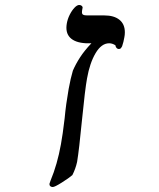

<svg xmlns="http://www.w3.org/2000/svg" viewBox="-20 -742 640 772"><path d="M179 -3.5 183.5 -16.5Q210.5 -81 225 -162Q232 -199 240 -267Q245 -322 256 -384Q264 -428 273 -458Q284.5 -484.5 301.8 -511.2Q319 -538 347.5 -568Q298.5 -566 272.8 -582Q247 -598 247 -630.5Q247 -638 248.5 -647Q251.5 -665 260.2 -682.5Q269 -700 279.5 -711Q290 -722 298.5 -722Q305 -722 309 -718.2Q313 -714.5 312 -710.5L310 -699.5Q309.5 -697 309.5 -693Q309.5 -685.5 314.2 -682.8Q319 -680 330.5 -680H399.5Q438.5 -680 460.2 -662.5Q482 -645 482 -612Q482 -601.5 480 -592Q477 -573.5 471 -556Q467.5 -549.5 465 -547.2Q462.5 -545 457.5 -545Q452.5 -545 448.8 -549Q445 -553 444 -560Q431.5 -568 419 -568Q388 -568 364.5 -528.5Q341 -489 330 -427Q322 -384 309.5 -258Q298 -139 290 -91Q284 -63.5 271 -38Q256.5 -25.5 228.2 -7.8Q200 10 192 10Q185.5 10 181.8 6Q178 2 179 -3.5Z"/></svg>

Font: JuliaMono MediumItalic
Style: Regular
Weight: 500
Italic angle: -9°
Monospace: yes
Designer: cormullion
Foundry: corm
Version: Version 0.049; ttfautohint (v1.8.4)